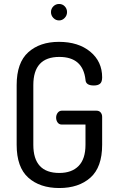

<svg xmlns="http://www.w3.org/2000/svg" viewBox="-20 -942 588 968"><path d="M411 -540Q398 -655 279 -655Q148 -655 148 -513V-212Q148 -70 279 -70Q342 -70 376.5 -105.5Q411 -141 411 -212V-314H292Q278 -314 270.5 -324.5Q263 -335 263 -349Q263 -363 271 -373.5Q279 -384 292 -384H466Q480 -384 487.5 -375Q495 -366 495 -353V-212Q495 -99 436 -46.5Q377 6 279 6Q181 6 122.5 -46.5Q64 -99 64 -212V-513Q64 -626 122.5 -678.5Q181 -731 277 -731Q375 -731 435 -681.5Q495 -632 495 -552Q495 -529 484.5 -520Q474 -511 453 -511Q412 -511 411 -540ZM278 -839Q261 -839 249 -851.5Q237 -864 237 -881Q237 -898 249 -910Q261 -922 278 -922Q295 -922 306.5 -910Q318 -898 318 -881Q318 -864 306 -851.5Q294 -839 278 -839Z"/></svg>

Font: Dosis
Style: Medium
Weight: 500
Designer: Edgar Tolentino, Pablo Impallari, Igino Marini
Foundry: Edgar Tolentino, Pablo Impallari, Igino Marini
Version: Version 1.007